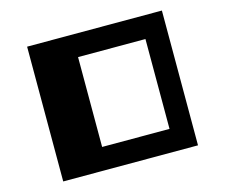

<svg xmlns="http://www.w3.org/2000/svg" viewBox="-105 -1016 1209 1032"><g transform="rotate(-15 500.0 -500.0)"><path d="M375 -250H750V-750H375ZM875 -125H125V-875H875Z"/></g></svg>

Font: Picon
Style: Regular
Weight: 400
Designer: yne
Foundry: yne
Version: Version 21.02.27; git-deadbeef-release